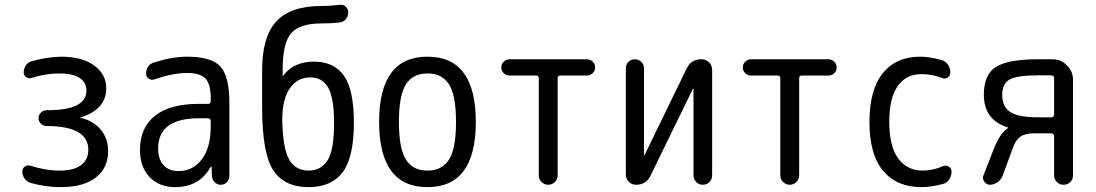

<svg xmlns="http://www.w3.org/2000/svg" viewBox="-20 -765 4540 795"><path d="M227.5 -58.6Q285.2 -58.6 315.4 -81.1Q345.7 -103.5 345.7 -144.5Q345.7 -242.2 175.8 -243.2H172.9Q160.2 -243.2 149.9 -252.4Q139.6 -261.7 139.6 -275.9Q139.6 -290 149.9 -299.3Q160.2 -308.6 172.9 -308.6H175.8Q337.9 -308.6 337.9 -389.6Q337.9 -422.9 310.1 -441.9Q282.2 -460.9 224.6 -460.9Q168.9 -460.9 111.3 -442.4Q99.6 -438.5 88.9 -445.3Q78.1 -452.1 78.1 -464.8Q78.1 -480.5 86.9 -494.1Q95.7 -507.8 111.3 -511.7Q176.8 -529.3 232.4 -530.3Q320.3 -530.3 370.1 -493.7Q419.9 -457 419.9 -400.4Q419.9 -311.5 314.5 -279.3Q313.5 -279.3 313.5 -278.3Q313.5 -276.4 314.5 -276.4Q366.2 -265.6 397 -228.5Q427.7 -191.4 427.7 -139.6Q427.7 -69.3 376.5 -29.8Q325.2 9.8 232.4 9.8Q168 9.8 106.4 -7.8Q91.8 -11.7 82 -25.4Q72.3 -39.1 72.3 -54.7Q72.3 -67.4 82.5 -75.2Q92.8 -83 105.5 -79.1Q168 -58.6 227.5 -58.6Z M804.7 -275.4Q634.8 -275.4 634.8 -150.4Q634.8 -105.5 657.2 -81.1Q679.7 -56.6 719.7 -56.6Q778.3 -56.6 815.4 -105Q852.5 -153.3 852.5 -240.2V-263.7Q852.5 -274.4 841.8 -275.4ZM705.1 9.8Q639.6 9.8 599.6 -31.7Q559.6 -73.2 559.6 -144.5Q559.6 -235.4 621.1 -285.2Q682.6 -335 804.7 -335H841.8Q852.5 -335 852.5 -345.7V-360.4Q852.5 -417 830.6 -439.9Q808.6 -462.9 754.9 -462.9Q697.3 -462.9 619.1 -436.5Q607.4 -431.6 596.2 -439Q585 -446.3 585 -459Q585 -497.1 619.1 -506.8Q693.4 -530.3 754.9 -530.3Q854.5 -530.3 892.1 -490.2Q929.7 -450.2 929.7 -339.8V-36.1Q929.7 -21.5 919.4 -10.7Q909.2 0 894 0Q878.9 0 868.7 -10.7Q858.4 -21.5 857.4 -36.1L856.4 -74.2Q856.4 -75.2 855.5 -75.2Q853.5 -75.2 852.5 -74.2Q805.7 9.8 705.1 9.8Z M1262.7 -444.3Q1208 -444.3 1176.3 -393.6Q1144.5 -342.8 1149.4 -244.1Q1154.3 -137.7 1181.2 -98.1Q1208 -58.6 1257.8 -58.6Q1307.6 -58.6 1335.4 -99.6Q1363.3 -140.6 1363.3 -257.8Q1363.3 -316.4 1355 -355.5Q1346.7 -394.5 1332 -412.6Q1317.4 -430.7 1301.3 -437.5Q1285.2 -444.3 1262.7 -444.3ZM1257.8 9.8Q1156.2 9.8 1110.8 -61Q1065.4 -131.8 1065.4 -320.3V-474.6Q1065.4 -612.3 1124 -676.3Q1182.6 -740.2 1311.5 -740.2Q1345.7 -740.2 1387.7 -745.1Q1401.4 -747.1 1411.6 -737.3Q1421.9 -727.5 1421.9 -713.9Q1421.9 -698.2 1412.1 -686Q1402.3 -673.8 1385.7 -671.9Q1353.5 -668 1311.5 -668Q1220.7 -668 1185.5 -627.4Q1150.4 -586.9 1150.4 -477.5V-451.2V-450.2Q1152.3 -450.2 1152.3 -451.2Q1195.3 -509.8 1280.3 -509.8Q1363.3 -509.8 1404.3 -451.2Q1445.3 -392.6 1445.3 -257.8Q1445.3 -113.3 1398.9 -51.8Q1352.5 9.8 1257.8 9.8Z M1839.4 -415.5Q1810.5 -460.9 1750 -460.9Q1689.5 -460.9 1660.6 -415.5Q1631.8 -370.1 1631.8 -260.3Q1631.8 -150.4 1660.6 -104.5Q1689.5 -58.6 1750 -58.6Q1810.5 -58.6 1839.4 -104.5Q1868.2 -150.4 1868.2 -260.3Q1868.2 -370.1 1839.4 -415.5ZM1950.2 -260.3Q1950.2 9.8 1750 9.8Q1549.8 9.8 1549.8 -260.3Q1549.8 -530.3 1750 -530.3Q1950.2 -530.3 1950.2 -260.3Z M2089.8 -452.1Q2076.2 -452.1 2065.9 -461.9Q2055.7 -471.7 2055.7 -485.8Q2055.7 -500 2065.9 -509.8Q2076.2 -519.5 2089.8 -519.5H2410.2Q2423.8 -519.5 2434.1 -509.8Q2444.3 -500 2444.3 -485.8Q2444.3 -471.7 2434.1 -461.9Q2423.8 -452.1 2410.2 -452.1H2299.8Q2289.1 -452.1 2289.1 -441.4V-39.1Q2289.1 -22.5 2277.3 -11.2Q2265.6 0 2250 0Q2234.4 0 2222.7 -11.2Q2210.9 -22.5 2210.9 -39.1V-441.4Q2210.9 -452.1 2200.2 -452.1Z M2613.3 0Q2595.7 0 2583.5 -12.7Q2571.3 -25.4 2571.3 -43V-482.4Q2571.3 -498 2582 -508.8Q2592.8 -519.5 2608.9 -519.5Q2625 -519.5 2635.7 -508.8Q2646.5 -498 2646.5 -482.4V-124Q2646.5 -123 2647.5 -123Q2649.4 -123 2649.4 -124L2823.2 -481.4Q2841.8 -520.5 2885.7 -519.5Q2903.3 -519.5 2916 -506.8Q2928.7 -494.1 2928.7 -475.6V-39.1Q2928.7 -22.5 2917.5 -11.2Q2906.2 0 2890.1 0Q2874 0 2862.8 -11.2Q2851.6 -22.5 2851.6 -39.1V-396.5Q2851.6 -397.5 2850.6 -397.5Q2848.6 -397.5 2848.6 -396.5L2673.8 -38.1Q2656.2 0 2613.3 0Z M3089.8 -452.1Q3076.2 -452.1 3065.9 -461.9Q3055.7 -471.7 3055.7 -485.8Q3055.7 -500 3065.9 -509.8Q3076.2 -519.5 3089.8 -519.5H3410.2Q3423.8 -519.5 3434.1 -509.8Q3444.3 -500 3444.3 -485.8Q3444.3 -471.7 3434.1 -461.9Q3423.8 -452.1 3410.2 -452.1H3299.8Q3289.1 -452.1 3289.1 -441.4V-39.1Q3289.1 -22.5 3277.3 -11.2Q3265.6 0 3250 0Q3234.4 0 3222.7 -11.2Q3210.9 -22.5 3210.9 -39.1V-441.4Q3210.9 -452.1 3200.2 -452.1Z M3794.9 9.8Q3693.4 9.8 3636.7 -57.6Q3580.1 -125 3580.1 -259.8Q3580.1 -393.6 3635.3 -461.9Q3690.4 -530.3 3790 -530.3Q3829.1 -530.3 3877.9 -516.6Q3894.5 -512.7 3904.8 -498Q3915 -483.4 3915 -464.8Q3915 -451.2 3903.8 -443.8Q3892.6 -436.5 3879.9 -442.4Q3838.9 -458 3794.9 -458Q3731.4 -458 3696.8 -408.2Q3662.1 -358.4 3662.1 -259.8Q3662.1 -159.2 3699.2 -108.9Q3736.3 -58.6 3799.8 -58.6Q3842.8 -58.6 3884.8 -77.1Q3896.5 -82 3908.2 -75.2Q3919.9 -68.4 3919.9 -54.7Q3919.9 -37.1 3910.2 -22Q3900.4 -6.8 3882.8 -2.9Q3834 9.8 3794.9 9.8Z M4129.9 -372.1Q4129.9 -322.3 4163.6 -300.8Q4197.3 -279.3 4278.3 -279.3H4334Q4337.9 -279.3 4341.3 -282.7Q4344.7 -286.1 4344.7 -291V-442.4Q4344.7 -446.3 4341.3 -449.7Q4337.9 -453.1 4334 -453.1H4278.3Q4191.4 -453.1 4160.6 -436Q4129.9 -418.9 4129.9 -372.1ZM4078.1 0Q4064.5 0 4055.7 -12.7Q4046.9 -25.4 4051.8 -38.1L4095.7 -150.4Q4121.1 -213.9 4153.3 -234.4Q4154.3 -234.4 4154.3 -235.4Q4154.3 -237.3 4153.3 -237.3Q4054.7 -267.6 4053.7 -372.1Q4053.7 -457 4104.5 -488.3Q4155.3 -519.5 4275.4 -519.5H4337.9Q4373 -519.5 4397.9 -494.6Q4422.9 -469.7 4422.9 -434.6V-39.1Q4422.9 -22.5 4411.6 -11.2Q4400.4 0 4383.8 0Q4367.2 0 4356 -11.2Q4344.7 -22.5 4344.7 -39.1V-201.2Q4344.7 -206.1 4341.3 -209.5Q4337.9 -212.9 4334 -212.9H4260.7Q4224.6 -212.9 4205.1 -199.2Q4185.5 -185.5 4173.8 -152.3L4131.8 -38.1Q4126 -21.5 4110.8 -10.7Q4095.7 0 4078.1 0Z"/></svg>

Font: Rounded-X Mgen+ 2m regular
Style: Regular
Weight: 400
Designer: [Source Han Sans]
Ryoko NISHIZUKA  (kana & ideographs); Paul D. Hunt (Latin, Greek & Cyrillic); Wenlong ZHANG  (bopomofo
Version: Version 1.059.20150602